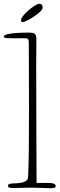

<svg xmlns="http://www.w3.org/2000/svg" viewBox="-50 -992 314 1013"><path d="M175 -950C175 -969 167 -972 156 -972C137 -972 61 -911 61 -886C61 -877 64 -875 69 -875C88 -875 175 -929 175 -950ZM142 -785C142 -819 127 -820 100 -820C63 -820 -30 -818 -30 -799C-30 -792 -16 -790 6 -790H83C100 -790 102 -783 102 -762C102 -680 103 -593 103 -413C103 -232 102 -135 98 -55C97 -38 77 -27 36 -25L13 -24C-2 -23 -8 -19 -8 -11C-8 -3 -1 0 25 0C46 0 89 -2 116 -2C150 -2 197 1 216 1C237 1 244 -3 244 -10C244 -18 237 -27 204 -27H143C143 -121 141 -309 141 -626C141 -628 141 -719 142 -785Z"/></svg>

Font: Life Savers
Style: Regular
Weight: 400
Designer: Pablo Impallari, Rodrigo Fuenzalida, Brenda Gallo
Foundry: Pablo Impallari, Rodrigo Fuenzalida, Brenda Gallo
Version: Version 3.000